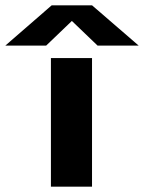

<svg xmlns="http://www.w3.org/2000/svg" viewBox="-112 -704 543 724"><path d="M235 0H80V-485H235ZM-92 -532 83 -684H235L411 -532H256L159 -625L62 -532Z"/></svg>

Font: Sarpanch
Style: Bold
Weight: 700
Designer: Manushi Parikh (Devanagari and Latin), Jyotish Sonowal (Devanagari)
Foundry: Indian Type Foundry
Version: Version 2.004;PS 1.0;hotconv 1.0.78;makeotf.lib2.5.61930; tt